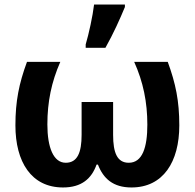

<svg xmlns="http://www.w3.org/2000/svg" viewBox="-20 -817 859 847"><path d="M358 -606H445C480 -668 510 -735 531 -786V-797H395C389 -746 372 -668 358 -621ZM720 -544H572C612 -455 630 -366 630 -267C630 -166 608 -99 548 -99C497 -99 479 -143 479 -222V-367H340V-222C340 -145 322 -99 270 -99C216 -99 189 -166 189 -268C189 -368 207 -455 246 -544H99C64 -449 48 -371 48 -264C48 -103 118 10 258 10C340 10 384 -29 406 -91H412C436 -29 479 10 560 10C700 10 771 -103 771 -264C771 -371 755 -449 720 -544Z"/></svg>

Font: Noto Sans Display
Style: Bold
Weight: 700
Designer: Monotype Design Team
Foundry: Monotype Imaging Inc.
Version: Version 1.900